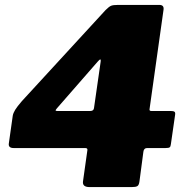

<svg xmlns="http://www.w3.org/2000/svg" viewBox="-20 -762 756 782"><path d="M410 -721Q424 -735 432.5 -738.5Q441 -742 461 -742H629Q649 -742 646 -722L589 -317Q588 -310 596 -310H675Q686 -310 690.5 -307Q695 -304 693 -293L676 -175Q675 -165 671 -162Q667 -159 654 -159H579Q566 -159 564 -144L548 -23Q546 -8 539.5 -4Q533 0 516 0H345Q315 0 318 -23L336 -151Q337 -159 327 -159H36Q13 -159 16 -178L32 -291Q34 -302 42 -315Q50 -328 69 -350L410 -721ZM348 -310Q362 -310 363 -323L390 -511Q393 -529 377 -510L212 -321Q206 -314 206.5 -312Q207 -310 213 -310Z"/></svg>

Font: Libre Franklin Black
Style: Italic
Weight: 900
Italic angle: -8°
Designer: Pablo Impallari, Rodrigo Fuenzalida, Nhung Nguyen
Foundry: Impallari Type
Version: Version 3.000